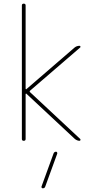

<svg xmlns="http://www.w3.org/2000/svg" viewBox="-20 -770 540 1050"><path d="M99.6 -9.8V-740.2Q99.6 -750 109.9 -750Q120.1 -750 120.1 -740.2V-284.2Q120.1 -283.2 121.6 -282.2Q123 -281.2 124 -282.2L387.7 -509.8Q399.4 -519.5 415 -519.5Q418.9 -519.5 419.9 -515.6Q420.9 -511.7 418 -509.8L143.6 -273.4Q140.6 -270.5 143.6 -266.6L418.9 -9.8Q420.9 -7.8 419.9 -3.9Q418.9 0 415 0Q402.3 0 389.6 -9.8L124 -257.8Q123 -258.8 121.6 -257.8Q120.1 -256.8 120.1 -255.9V-9.8Q120.1 0 109.9 0Q99.6 0 99.6 -9.8ZM272.5 70.3Q275.4 60.5 286.1 59.6Q290 59.6 292 63Q293.9 66.4 293 70.3L227.5 250Q224.6 259.8 213.9 259.8Q210 259.8 208 256.8Q206.1 253.9 207 250Z"/></svg>

Font: Rounded-L Mgen+ 2m thin
Style: Regular
Weight: 100
Designer: [Source Han Sans]
Ryoko NISHIZUKA  (kana & ideographs); Paul D. Hunt (Latin, Greek & Cyrillic); Wenlong ZHANG  (bopomofo
Version: Version 1.059.20150602